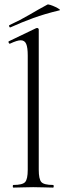

<svg xmlns="http://www.w3.org/2000/svg" viewBox="-20 -852 296 872"><path d="M41 0Q38 0 38 -6Q38 -12 41 -12Q82 -12 94 -25Q106 -38 106 -81V-600Q106 -636 99 -652.5Q92 -669 74 -669Q58 -669 26 -654Q22 -652 19.5 -658Q17 -664 21 -665L144 -724Q146 -725 149 -725Q151 -725 153.5 -723Q156 -721 156 -718V-81Q156 -39 167.5 -25.5Q179 -12 221 -12Q224 -12 224 -6Q224 0 221 0Q204 0 180.5 -1Q157 -2 131 -2Q106 -2 82 -1Q58 0 41 0ZM28 -728Q24 -726 22 -731.5Q20 -737 23 -738Q73 -761 113.5 -785Q154 -809 195 -831Q198 -833 209 -829.5Q220 -826 231.5 -820.5Q243 -815 249 -810.5Q255 -806 250 -805Q183 -789 131 -770Q79 -751 28 -728Z"/></svg>

Font: Cormorant Light Light
Style: Regular
Weight: 300
Version: Version 4.000